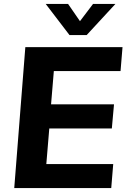

<svg xmlns="http://www.w3.org/2000/svg" viewBox="-20 -950 639 970"><path d="M589 -591H252L238 -423H556L545 -301H229L214 -121H552L542 0H52L108 -712H599ZM450 -930H563L418 -773H331L211 -930H324L384 -843Z"/></svg>

Font: Muli ExtraBold
Style: Italic
Weight: 800
Italic angle: -4.541°
Designer: Vernon Adams
Foundry: Vernon Adams
Version: Version 2.000